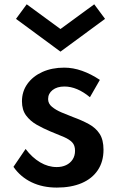

<svg xmlns="http://www.w3.org/2000/svg" viewBox="-20 -834 546 870"><path d="M237.5 16Q173 16 122.8 -8.2Q72.5 -32.5 41 -78L96 -159Q125.5 -120 161.8 -98.5Q198 -77 237 -77Q261 -77 279.5 -85.8Q298 -94.5 309 -111.2Q320 -128 320 -151Q320 -175 307.5 -188.5Q295 -202 270 -213Q245 -224 207 -239Q175 -252.5 146 -269Q117 -285.5 98.2 -310.8Q79.5 -336 79.5 -375Q79.5 -419.5 104.2 -454Q129 -488.5 172.2 -508Q215.5 -527.5 271 -527.5Q311 -527.5 351.5 -513.2Q392 -499 432.5 -472L387.5 -393.5Q329 -442 272 -442Q238.5 -442 218.2 -426Q198 -410 198 -385Q198 -364.5 215.5 -350Q233 -335.5 259 -324.5Q285 -313.5 311 -303.5Q352 -288.5 383 -271.5Q414 -254.5 431.5 -227.5Q449 -200.5 449 -155.5Q449 -101.5 423.2 -63Q397.5 -24.5 350 -4.2Q302.5 16 237.5 16ZM254 -600 52.5 -748.5 101 -814.5 254 -702.5 407 -814.5 456 -748.5Z"/></svg>

Font: Spartan Thin SemiBold
Style: Regular
Weight: 600
Version: Version 1.004